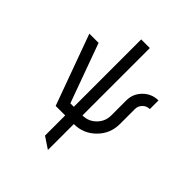

<svg xmlns="http://www.w3.org/2000/svg" viewBox="-234 -789 1151 1151"><g transform="rotate(45 342.0 -213.0)"><path d="M366.2 219.7 293 170.9V0H212.4L48.8 -449.2H127L263.7 -73.2H293V-644.5H366.2V-73.2Q417 -73.2 452.6 -108.9Q488.3 -144.5 488.3 -195.3V-322.3Q488.3 -378.9 528.3 -418.9Q568.4 -459 625 -459V-385.7Q598.6 -385.7 580.1 -367.2Q561.5 -348.6 561.5 -322.3V-195.3Q561.5 -114.3 504.4 -57.1Q447.3 0 366.2 0Z"/></g></svg>

Font: Catrinity
Style: Regular
Weight: 400
Designer: Alexander Lange
Foundry: High-Logic / Made with FontCreator
Version: Version 2.090;May 20, 2024;FontCreator 15.0.0.2974 64-bit